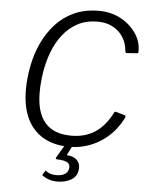

<svg xmlns="http://www.w3.org/2000/svg" viewBox="-62 -802 826 1060"><g transform="rotate(5 351.0 -272.5)"><path d="M444 -752Q510 -752 563.5 -723.5Q617 -695 649 -648.5Q681 -602 680 -547Q681 -537 672 -537L616 -533Q608 -533 607 -546Q601 -611 556 -651.5Q511 -692 441 -692Q378 -692 330.5 -666.5Q283 -641 249.5 -598Q216 -555 195.5 -501Q175 -447 165.5 -388.5Q156 -330 156 -275Q156 -165 204 -108.5Q252 -52 351 -52Q426 -52 481.5 -88Q537 -124 576 -201Q579 -207 588 -204L635 -190Q642 -187 638 -176Q623 -146 602 -118Q581 -90 554 -67Q527 -44 494 -26.5Q461 -9 423.5 0.5Q386 10 345 10Q260 10 200 -25Q140 -60 109.5 -125.5Q79 -191 79 -283Q79 -348 92 -415Q105 -482 132.5 -542Q160 -602 203.5 -650Q247 -698 306.5 -725Q366 -752 444 -752ZM408 134Q403 171 370.5 189Q338 207 296 207Q272 207 252.5 201Q233 195 217 184Q214 184 212.5 181.5Q211 179 211 176L226 153Q227 151 228.5 152.5Q230 154 232 156Q241 163 254 167.5Q267 172 287 172Q318 172 335 160.5Q352 149 355 128Q358 106 341 96Q324 86 284 85Q279 85 277.5 82.5Q276 80 276 78L325 -5H367L336 55Q335 56 335 56.5Q335 57 336 57Q368 60 384 71.5Q400 83 405.5 99.5Q411 116 408 134Z"/></g></svg>

Font: Libre Franklin Thin Light
Style: Italic
Weight: 300
Italic angle: -8°
Version: Version 3.000